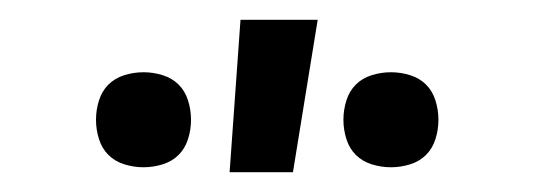

<svg xmlns="http://www.w3.org/2000/svg" viewBox="-20 -774 540 194"><path d="M375 -605Q365 -605 355.5 -608Q346 -611 339.5 -617.5Q333 -624 330 -633.5Q327 -643 327 -653Q327 -663 330 -672.5Q333 -682 339.5 -688.5Q346 -695 355.5 -698Q365 -701 375 -701Q385 -701 394.5 -698Q404 -695 410.5 -688.5Q417 -682 420 -672.5Q423 -663 423 -653Q423 -643 420 -633.5Q417 -624 410.5 -617.5Q404 -611 394.5 -608Q385 -605 375 -605ZM125 -605Q115 -605 105.5 -608Q96 -611 89.5 -617.5Q83 -624 80 -633.5Q77 -643 77 -653Q77 -663 80 -672.5Q83 -682 89.5 -688.5Q96 -695 105.5 -698Q115 -701 125 -701Q135 -701 144.5 -698Q154 -695 160.5 -688.5Q167 -682 170 -672.5Q173 -663 173 -653Q173 -643 170 -633.5Q167 -624 160.5 -617.5Q154 -611 144.5 -608Q135 -605 125 -605ZM212 -600 223 -754H301L276 -600Z"/></svg>

Font: Iosevka Fixed
Style: Regular
Weight: 400
Monospace: yes
Designer: Belleve Invis
Foundry: Belleve Invis
Version: Version 33.2.4